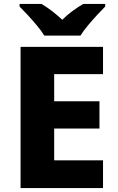

<svg xmlns="http://www.w3.org/2000/svg" viewBox="-20 -951 595 971"><path d="M501 0H84V-714H501V-576H254V-439H483V-301H254V-140H501ZM204 -771Q190 -794 167.5 -821Q145 -848 121.5 -873.5Q98 -899 79 -918V-931H190Q217 -915 242.5 -895.5Q268 -876 295 -851Q320 -876 347.5 -896Q375 -916 401 -931H512V-918Q494 -900 470.5 -874.5Q447 -849 424 -821.5Q401 -794 387 -771Z"/></svg>

Font: Noto Sans Sinhala ExtraBold
Style: Regular
Weight: 800
Designer: Jelle Bosma - Monotype Design Team
Foundry: Monotype Imaging Inc.
Version: Version 2.006; ttfautohint (v1.8.4.7-5d5b)